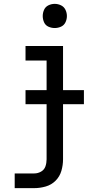

<svg xmlns="http://www.w3.org/2000/svg" viewBox="-20 -768 472 993"><path d="M56 205H157Q187 205 216.5 196.5Q246 188 267.5 166.5Q289 145 297.5 115.5Q306 86 306 56V-530H112V-455H221V56Q221 75 215 92.5Q209 110 192.5 119.5Q176 129 157 129H56ZM263 -623Q280 -623 295.5 -630Q311 -637 318.5 -652.5Q326 -668 326 -685Q326 -702 318.5 -717.5Q311 -733 295.5 -740.5Q280 -748 263 -748Q246 -748 230.5 -740.5Q215 -733 208 -717.5Q201 -702 201 -685Q201 -668 208 -652.5Q215 -637 230.5 -630Q246 -623 263 -623ZM112 -229H414V-302H112Z"/></svg>

Font: Iosevka Sparkle
Style: Regular
Weight: 400
Designer: Belleve Invis
Foundry: Belleve Invis
Version: Version 4.5.0; ttfautohint (v1.8.3)